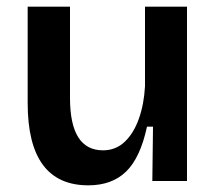

<svg xmlns="http://www.w3.org/2000/svg" viewBox="-20 -543 652 576"><path d="M245 13Q63 13 63 -234V-523H190V-249Q190 -92 289 -92Q327 -92 354 -117.5Q381 -143 396.5 -186.5Q412 -230 415 -284V-523H541V0H437L439 -163H421Q401 -70 358.5 -28.5Q316 13 245 13Z"/></svg>

Font: Bricolage Grotesque 12pt SemiBold
Style: Regular
Weight: 600
Designer: Mathieu Triay
Foundry: Atelier Triay
Version: Version 1.001; ttfautohint (v1.8.4.7-5d5b);gftools[0.9.33.de